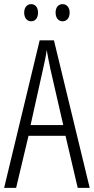

<svg xmlns="http://www.w3.org/2000/svg" viewBox="-20 -909 454 929"><path d="M97 -848C97 -822 111 -806 131 -806C150 -806 164 -821 164 -848C164 -874 150 -889 131 -889C111 -889 97 -873 97 -848ZM249 -848C249 -822 263 -806 283 -806C302 -806 317 -821 317 -848C317 -874 302 -889 283 -889C263 -889 249 -874 249 -848ZM356 0H414L241 -714H172L0 0H58L118 -252H297ZM224 -574 286 -304H128L188 -574C196 -609 202 -637 206 -667C211 -637 217 -609 224 -574Z"/></svg>

Font: Noto Sans Myanmar UI ExtraCondensed Light
Style: Regular
Weight: 300
Width: 2
Designer: Monotype Design Team
Foundry: Monotype Imaging Inc.
Version: Version 2.103